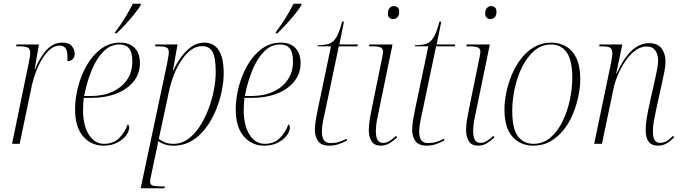

<svg xmlns="http://www.w3.org/2000/svg" viewBox="-20 -776 3676 1036"><path d="M136 -441Q143 -473 143 -490Q143 -514 128 -520Q113 -526 83 -526H67L69 -536H190L167 -402H169Q194 -465 230 -505.5Q266 -546 316 -546Q353 -546 368 -527Q383 -508 383 -486Q383 -468 372.5 -457Q362 -446 343 -446Q344 -452 344 -457Q344 -462 344 -467Q344 -503 333 -516.5Q322 -530 303 -530Q275 -530 251.5 -510.5Q228 -491 208.5 -459.5Q189 -428 175 -391.5Q161 -355 153 -320L86 0H45Z M539 10Q472 10 428.5 -40Q385 -90 385 -187Q385 -244 401 -306.5Q417 -369 448 -423.5Q479 -478 524.5 -512Q570 -546 629 -546Q679 -546 707 -517Q735 -488 735 -436Q735 -378 700 -335.5Q665 -293 606.5 -270.5Q548 -248 475 -248H432Q431 -241 429.5 -220.5Q428 -200 428 -183Q428 -99 459.5 -49.5Q491 0 541 0Q592 0 623 -31Q654 -62 669 -105Q677 -101 677 -88Q677 -67 660 -44.5Q643 -22 612 -6Q581 10 539 10ZM471 -258Q536 -258 586.5 -281Q637 -304 665.5 -345.5Q694 -387 694 -444Q694 -493 677 -514.5Q660 -536 624 -536Q576 -536 538.5 -498.5Q501 -461 475 -398Q449 -335 434 -258ZM602 -604Q627 -636 652 -676Q677 -716 697 -756H740L739 -748Q726 -726 704 -699Q682 -672 657 -644.5Q632 -617 609 -596H601Z M881 -430Q885 -453 888 -469Q891 -485 891 -494Q891 -515 877 -520.5Q863 -526 832 -526H816L819 -536H938L913 -396H915Q934 -436 959 -470Q984 -504 1014.5 -525Q1045 -546 1082 -546Q1187 -546 1187 -380Q1187 -335 1176 -282.5Q1165 -230 1143.5 -178.5Q1122 -127 1089.5 -84Q1057 -41 1013.5 -15.5Q970 10 916 10Q890 10 870 3.5Q850 -3 833 -14Q831 -1 829.5 10Q828 21 824 35L796 168Q793 178 791.5 187.5Q790 197 790 204Q790 221 804.5 225.5Q819 230 852 230H870L867 240H739ZM917 0Q959 0 994.5 -25.5Q1030 -51 1057.5 -93.5Q1085 -136 1104.5 -187Q1124 -238 1134 -290Q1144 -342 1144 -386Q1144 -464 1127 -495.5Q1110 -527 1071 -527Q1037 -527 1008 -504.5Q979 -482 956.5 -447Q934 -412 918.5 -372.5Q903 -333 895 -298L837 -27Q846 -19 866 -9.5Q886 0 917 0Z M1406 10Q1339 10 1295.5 -40Q1252 -90 1252 -187Q1252 -244 1268 -306.5Q1284 -369 1315 -423.5Q1346 -478 1391.5 -512Q1437 -546 1496 -546Q1546 -546 1574 -517Q1602 -488 1602 -436Q1602 -378 1567 -335.5Q1532 -293 1473.5 -270.5Q1415 -248 1342 -248H1299Q1298 -241 1296.5 -220.5Q1295 -200 1295 -183Q1295 -99 1326.5 -49.5Q1358 0 1408 0Q1459 0 1490 -31Q1521 -62 1536 -105Q1544 -101 1544 -88Q1544 -67 1527 -44.5Q1510 -22 1479 -6Q1448 10 1406 10ZM1338 -258Q1403 -258 1453.5 -281Q1504 -304 1532.5 -345.5Q1561 -387 1561 -444Q1561 -493 1544 -514.5Q1527 -536 1491 -536Q1443 -536 1405.5 -498.5Q1368 -461 1342 -398Q1316 -335 1301 -258ZM1469 -604Q1494 -636 1519 -676Q1544 -716 1564 -756H1607L1606 -748Q1593 -726 1571 -699Q1549 -672 1524 -644.5Q1499 -617 1476 -596H1468Z M1758 10Q1714 10 1696.5 -14.5Q1679 -39 1679 -76Q1679 -95 1682.5 -119Q1686 -143 1696 -192L1766 -526H1693L1695 -532Q1730 -532 1754 -539.5Q1778 -547 1794.5 -574Q1811 -601 1826 -659H1836L1811 -536H1911L1909 -526H1808L1735 -178Q1723 -126 1720 -103Q1717 -80 1717 -66Q1717 -35 1728 -19.5Q1739 -4 1765 -4Q1789 -4 1808.5 -10Q1828 -16 1850 -27L1854 -19Q1803 10 1758 10Z M2101 -673Q2089 -673 2081 -680.5Q2073 -688 2073 -704Q2073 -722 2082 -732.5Q2091 -743 2105 -743Q2118 -743 2126 -735.5Q2134 -728 2134 -712Q2134 -692 2124 -682.5Q2114 -673 2101 -673ZM2034 10Q2000 10 1985 -13.5Q1970 -37 1970 -74Q1970 -100 1975 -131Q1980 -162 1986 -190L2044 -474Q2047 -489 2047 -497Q2047 -513 2034.5 -519.5Q2022 -526 1988 -526H1971L1973 -536H2098L2017 -143Q2012 -121 2010 -101.5Q2008 -82 2008 -69Q2008 -5 2046 -5Q2065 -5 2081.5 -15Q2098 -25 2117 -43L2123 -35Q2103 -16 2082 -3Q2061 10 2034 10Z M2283 10Q2239 10 2221.5 -14.5Q2204 -39 2204 -76Q2204 -95 2207.5 -119Q2211 -143 2221 -192L2291 -526H2218L2220 -532Q2255 -532 2279 -539.5Q2303 -547 2319.5 -574Q2336 -601 2351 -659H2361L2336 -536H2436L2434 -526H2333L2260 -178Q2248 -126 2245 -103Q2242 -80 2242 -66Q2242 -35 2253 -19.5Q2264 -4 2290 -4Q2314 -4 2333.5 -10Q2353 -16 2375 -27L2379 -19Q2328 10 2283 10Z M2626 -673Q2614 -673 2606 -680.5Q2598 -688 2598 -704Q2598 -722 2607 -732.5Q2616 -743 2630 -743Q2643 -743 2651 -735.5Q2659 -728 2659 -712Q2659 -692 2649 -682.5Q2639 -673 2626 -673ZM2559 10Q2525 10 2510 -13.5Q2495 -37 2495 -74Q2495 -100 2500 -131Q2505 -162 2511 -190L2569 -474Q2572 -489 2572 -497Q2572 -513 2559.5 -519.5Q2547 -526 2513 -526H2496L2498 -536H2623L2542 -143Q2537 -121 2535 -101.5Q2533 -82 2533 -69Q2533 -5 2571 -5Q2590 -5 2606.5 -15Q2623 -25 2642 -43L2648 -35Q2628 -16 2607 -3Q2586 10 2559 10Z M2857 10Q2789 10 2745.5 -38Q2702 -86 2702 -185Q2702 -228 2712 -277Q2722 -326 2742 -373.5Q2762 -421 2792 -460Q2822 -499 2863 -522.5Q2904 -546 2955 -546Q2998 -546 3033.5 -526Q3069 -506 3090 -462.5Q3111 -419 3111 -348Q3111 -306 3101 -257.5Q3091 -209 3071.5 -161.5Q3052 -114 3021.5 -75.5Q2991 -37 2950 -13.5Q2909 10 2857 10ZM2859 0Q2911 0 2950.5 -34Q2990 -68 3016 -122Q3042 -176 3055 -238Q3068 -300 3068 -356Q3068 -450 3038 -493Q3008 -536 2953 -536Q2903 -536 2864 -503Q2825 -470 2798 -416Q2771 -362 2757.5 -299.5Q2744 -237 2744 -178Q2744 -80 2775 -40Q2806 0 2859 0Z M3530 10Q3464 10 3464 -74Q3464 -101 3469 -133.5Q3474 -166 3482 -203L3512 -337Q3514 -347 3518.5 -367Q3523 -387 3527 -410Q3531 -433 3531 -451Q3531 -466 3526 -483Q3521 -500 3508 -512.5Q3495 -525 3469 -525Q3438 -525 3409 -504Q3380 -483 3356 -448.5Q3332 -414 3314.5 -373Q3297 -332 3289 -291L3228 0H3186L3278 -441Q3280 -453 3282 -465.5Q3284 -478 3284 -488Q3284 -511 3272.5 -518.5Q3261 -526 3228 -526H3213L3215 -536H3338L3305 -379H3307Q3347 -466 3390 -504.5Q3433 -543 3482 -543Q3530 -543 3550.5 -513.5Q3571 -484 3571 -445Q3571 -419 3564.5 -388Q3558 -357 3552 -328L3521 -187Q3514 -156 3508.5 -125Q3503 -94 3503 -66Q3503 -37 3512 -21Q3521 -5 3543 -5Q3557 -5 3573 -12.5Q3589 -20 3611 -43L3618 -35Q3594 -11 3574 -0.5Q3554 10 3530 10Z"/></svg>

Font: Noto Serif Display SemiCondensed ExtraLight
Style: Italic
Weight: 200
Width: 4
Italic angle: -12°
Designer: Monotype Design Team
Foundry: Monotype Imaging Inc.
Version: Version 2.009